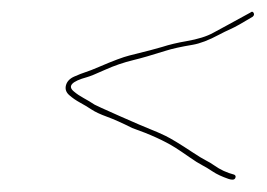

<svg xmlns="http://www.w3.org/2000/svg" viewBox="-20 -397 447 321"><path d="M404 -375.5C402.7 -377.8 400.9 -378 398.6 -376L360.2 -355C355.1 -352.3 347.2 -348 336.4 -342.1C325.6 -336.1 310.7 -331.5 291.7 -328.2C277.1 -325.7 263.4 -322.5 250.7 -318.4C243.1 -316 225 -311.3 196.3 -304.2C186.1 -301.7 169 -295.3 145.1 -285C135.8 -281 128.6 -278.2 123.3 -276.5C118 -274.8 111.6 -272.3 104.1 -269C96.6 -265.7 92 -260.8 90.3 -254.5C88.6 -248.2 90.4 -242.7 95.7 -238C101 -233.3 107 -229.2 113.7 -225.5C120.5 -221.8 126.9 -218 132.9 -214C138.9 -210 147.6 -205.9 158.9 -201.8C170.2 -197.7 184.3 -191.4 201 -183C230.9 -172.5 255 -161.5 273.3 -150C279.6 -146 287.3 -140.8 296.3 -134.5C305.3 -128.2 312.4 -123.7 317.7 -121C322.9 -118.3 328.9 -114.8 335.5 -110.3C342.2 -105.8 351 -101.7 362 -97.9C368 -95.9 371.7 -96.2 373.2 -99C374.6 -101.7 374.1 -103.7 371.6 -105C359.2 -108.2 348 -113.4 338.1 -120.5C333.9 -123.5 329.2 -126.3 323.9 -129C318.7 -131.7 311.5 -136 302.5 -142C280.9 -156.3 265.6 -165.6 256.4 -170C248.1 -174 239.6 -177.7 231.2 -181C222.7 -184.3 205.4 -191.8 179.3 -203.3C153.2 -214.9 139.5 -221.1 138.2 -222C132.1 -226 126 -229.7 119.9 -233C113.8 -236.3 108.3 -240 103.6 -244C92.5 -253 99.8 -261 125.4 -268C130.3 -269.3 140.4 -273.4 155.6 -280.3C170.9 -287.2 186.7 -292.6 203.2 -296.6C215.8 -299.6 233.7 -304.8 256.9 -312.1C267.8 -315.6 282.9 -318.9 302 -322.1C314.4 -324.2 329.1 -329.8 346.2 -339C352.4 -342.3 358.9 -345.5 365.7 -348.5C372.5 -351.5 384.8 -358.3 402.4 -369C404.8 -371 405.3 -373.2 404 -375.5Z"/></svg>

Font: Proton
Style: LitIt
Weight: 500
Version: Version 1.017